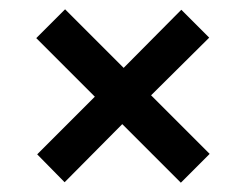

<svg xmlns="http://www.w3.org/2000/svg" viewBox="-20 -466 528 413"><path d="M119 -74 60 -134 184 -258 58 -384 120 -446 246 -320 370 -445 430 -385 305 -261 431 -135 369 -73 243 -199Z"/></svg>

Font: Archivo SemiBold ExtraCondensed
Style: Regular
Weight: 600
Width: 2
Version: Version 2.001